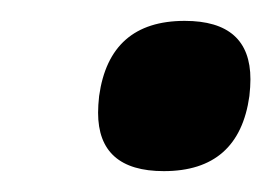

<svg xmlns="http://www.w3.org/2000/svg" viewBox="-20 -387 260 184"><path d="M157 -367Q220 -367 220 -311Q220 -304 219 -295Q209 -223 137 -223Q74 -223 74 -279Q74 -286 75 -295Q85 -367 157 -367Z"/></svg>

Font: Chau Philomene One
Style: Italic
Weight: 400
Designer: Vicente Lamonaca
Foundry: TipoType
Version: Version 1.001